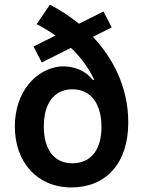

<svg xmlns="http://www.w3.org/2000/svg" viewBox="-20 -793 615 824"><path d="M378.9 -634.9 459.5 -675.4 424 -743.6 318.9 -691.1C278.8 -724.1 236.2 -751.4 194.2 -772.7L137.4 -689.6C168 -673.3 194.6 -657 218.4 -640.6L123.9 -593.4L159.4 -524.9L284.4 -587.7C331.3 -543.3 361.2 -498.2 384.9 -450.3H377.8C350.1 -487.2 298.7 -512.1 236.5 -507.5C135.3 -496.4 43.7 -400.2 43.7 -250C43.7 -98 138.5 11.4 286.9 11.4C433.2 11.4 530.5 -90.9 530.5 -267C530.5 -418 465.9 -542.3 378.9 -634.9ZM290.8 -92.3C208.8 -92.3 168 -155.2 168 -250.7C168 -349.4 212.4 -409.8 290.8 -409.8C373.6 -409.8 415.5 -343 415.5 -248.2C415.5 -151.3 370.7 -92.3 290.8 -92.3Z"/></svg>

Font: TID UI Semi Bold
Style: Regular
Weight: 600
Designer: The TID Project Authors
Foundry: Bakken & Bæck
Version: Version 1.001;hotconv 1.0.109;makeotfexe 2.5.65596